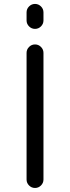

<svg xmlns="http://www.w3.org/2000/svg" viewBox="-20 -979 355 977"><path d="M115.2 -65.4V-710Q115.2 -727.5 127.9 -740.2Q140.6 -752.9 158.2 -752.9Q175.8 -752.9 188.5 -740.2Q201.2 -727.5 201.2 -710V-65.4Q201.2 -47.9 188.5 -35.2Q175.8 -22.5 158.2 -22.5Q140.6 -22.5 127.9 -35.2Q115.2 -47.9 115.2 -65.4ZM115.2 -875V-916Q115.2 -933.6 127.9 -946.3Q140.6 -959 158.2 -959Q175.8 -959 188.5 -946.3Q201.2 -933.6 201.2 -916V-875Q201.2 -857.4 188.5 -844.7Q175.8 -832 158.2 -832Q140.6 -832 127.9 -844.7Q115.2 -857.4 115.2 -875Z"/></svg>

Font: Gen Jyuu Gothic Normal
Style: Regular
Weight: 300
Designer: [Source Han Sans]
Ryoko NISHIZUKA  (kana & ideographs); Paul D. Hunt (Latin, Greek & Cyrillic); Wenlong ZHANG  (bopomofo
Version: Version 1.002.20150607